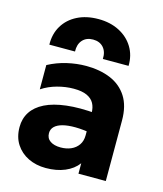

<svg xmlns="http://www.w3.org/2000/svg" viewBox="-116 -858 813 959"><g transform="rotate(15 290.0 -378.5)"><path d="M211.2 15Q160.6 15 120.1 -4.7Q79.6 -24.4 55.9 -61.1Q32.2 -97.9 32.2 -149.2Q32.2 -193.4 54.1 -227.2Q76 -261.1 120 -283.1Q164 -305 230.7 -312.9Q297.4 -320.9 387 -312.8L388.5 -211Q340.9 -219.4 302.7 -219.8Q264.5 -220.1 237.6 -213.2Q210.8 -206.2 196.4 -192.4Q182 -178.5 182 -157.9Q182 -131.2 202.2 -117.4Q222.5 -103.5 256.4 -103.5Q286.1 -103.5 309.9 -113.9Q333.6 -124.4 347.7 -144.6Q361.8 -164.9 361.8 -194.5V-310.8Q361.8 -338.4 350.4 -359.4Q339 -380.4 313.4 -392.2Q287.9 -404 244.9 -404Q203.1 -404 160 -392.2Q116.9 -380.5 81.2 -357V-482.5Q127 -507 177.1 -518.5Q227.1 -530 274.8 -530Q347 -530 401.8 -507.1Q456.6 -484.1 487.4 -436.1Q518.2 -388.1 518.2 -313V0H376.8V-54Q352.2 -20.9 309.3 -2.9Q266.4 15 211.2 15ZM69.5 -585Q68.2 -640.5 93.6 -682.7Q119 -724.9 165.5 -748.4Q212 -772 274.5 -772Q335.5 -772 382.1 -748Q428.8 -724 454.6 -681.8Q480.4 -639.6 479.2 -585H346.2Q348.1 -622.1 328.6 -644.2Q309 -666.2 274.5 -666.2Q240 -666.2 220.3 -644.2Q200.6 -622.1 202.2 -585Z"/></g></svg>

Font: Geologica-Sharp
Style: Regular
Weight: 100
Designer: Sindre Bremnes, Frode Helland
Foundry: Monokrom Skriftforlag AS
Version: Version 1.010;gftools[0.9.28]